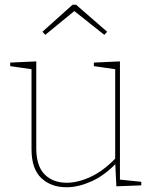

<svg xmlns="http://www.w3.org/2000/svg" viewBox="-20 -784 648 810"><path d="M261 6Q195 6 154 -33Q113 -72 113 -154V-499L120 -491L23 -505V-520L133 -525V-159Q133 -84 168 -48.5Q203 -13 262 -13Q309 -13 363.5 -38.5Q418 -64 470 -119L466 -108V-500L473 -491L376 -505V-520L486 -525V-23L479 -27L576 -17V-2L471 2L466 -98L470 -95Q420 -43 365 -18.5Q310 6 261 6ZM171 -637 159 -650 286 -764H301L432 -650L420 -637L289 -741H298Z"/></svg>

Font: Bitter Thin Thin
Style: Regular
Weight: 250
Version: Version 2.002